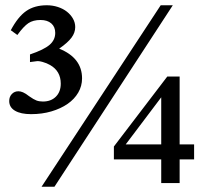

<svg xmlns="http://www.w3.org/2000/svg" viewBox="-20 -696 790 730"><path d="M718 -90H663V0H593V-90H413V-139L616 -405H663V-147H718ZM593 -326 458 -147H593ZM187 14H138L591 -676H637ZM94 -489Q147 -507 168.5 -525.5Q190 -544 190 -571Q190 -594 175 -607Q160 -620 134 -620Q106 -620 88 -608Q70 -596 46 -563L21 -581Q48 -632 79.5 -654Q111 -676 158 -676Q180 -676 200 -669.5Q220 -663 234.5 -651.5Q249 -640 257.5 -625Q266 -610 266 -593Q266 -572 252 -553Q238 -534 205 -511Q292 -476 292 -398Q292 -369 277.5 -344Q263 -319 237 -301Q211 -283 175.5 -272.5Q140 -262 98 -262Q59 -262 37 -275Q15 -288 15 -312Q15 -328 25 -338.5Q35 -349 50 -349Q58 -349 67.5 -345Q77 -341 91 -330Q108 -318 118.5 -314Q129 -310 143 -310Q174 -310 192.5 -328.5Q211 -347 211 -378Q211 -426 170 -449Q158 -456 142 -460.5Q126 -465 117 -463L94 -460Z"/></svg>

Font: Klingon pIqaD HaSta
Style: Regular
Weight: 400
Width: 0
Designer: Mike Neff (qa'vaj)
Foundry: Mike Neff and Michael Everson
Version: Version 2.003